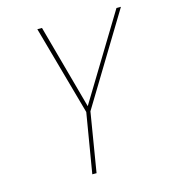

<svg xmlns="http://www.w3.org/2000/svg" viewBox="-109 -825 819 914"><g transform="rotate(-15 300.0 -367.5)"><path d="M233 0 282 -294 159 -735H182L296 -319L549 -735H571L302 -292L254 0Z"/></g></svg>

Font: Iosevka SS04 Th Ex Obl
Style: Regular
Weight: 100
Width: 7
Italic angle: -9°
Monospace: yes
Designer: Belleve Invis
Foundry: Belleve Invis
Version: Version 19.0.0; ttfautohint (v1.8.4)